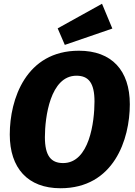

<svg xmlns="http://www.w3.org/2000/svg" viewBox="-20 -983 719 1022"><path d="M523 -963 287 -832 325 -744 578 -831ZM400 -713C118 -713 32 -455 32 -267C32 -88 128 19 302 19C586 19 671 -241 671 -428C671 -608 575 -713 400 -713ZM387 -580C451 -580 483 -542 483 -443C483 -335 456 -115 316 -115C252 -115 219 -153 219 -253C219 -358 247 -580 387 -580Z"/></svg>

Font: Fira Sans ExtraBold
Style: Italic
Weight: 800
Italic angle: -8°
Designer: bBox Type GmbH & Carrois Corporate GbR & Edenspiekermann AG
Foundry: bBox Type GmbH & Carrois Corporate GbR & Edenspiekermann AG
Version: Version 4.301;PS 004.301;hotconv 1.0.88;makeotf.lib2.5.64775